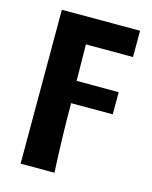

<svg xmlns="http://www.w3.org/2000/svg" viewBox="-104 -565 641 811"><g transform="rotate(15 216.5 -159.5)"><path d="M65 177V-496H407V-381H201L203 -222H387V-125H205Q205 -49 207 22.5Q209 94 213 177Z"/></g></svg>

Font: TT Toshiba Sans
Style: Bold
Weight: 700
Designer: Paul D. Hunt
Foundry: Toshiba Corporation
Version: Version 2.020;PS 2.000;hotconv 1.0.86;makeotf.lib2.5.63406